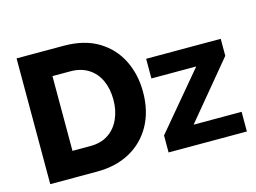

<svg xmlns="http://www.w3.org/2000/svg" viewBox="-96 -878 1397 1047"><g transform="rotate(-15 602.5 -355.0)"><path d="M68 0V-710H333Q450 -710 528.5 -662.5Q607 -615 647 -534.5Q687 -454 687 -356Q687 -248 643 -168Q599 -88 519.5 -44Q440 0 333 0ZM520 -356Q520 -418 498 -465.5Q476 -513 434 -539.5Q392 -566 333 -566H232V-144H333Q393 -144 434.5 -171.5Q476 -199 498 -247.5Q520 -296 520 -356ZM736 -96 1003 -414H750V-525H1171V-429L907 -111H1178V0H736Z"/></g></svg>

Font: Raleway Thin ExtraBold
Style: Regular
Weight: 800
Version: Version 4.026